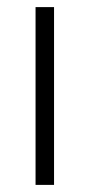

<svg xmlns="http://www.w3.org/2000/svg" viewBox="-20 -520 252 540"><path d="M132 0H80V-500H132Z"/></svg>

Font: Fivo Sans Light
Style: Regular
Weight: 300
Designer: Alexander Slobzheninov
Foundry: Alexander Slobzheninov
Version: 1.0